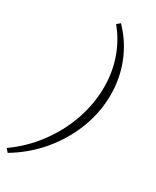

<svg xmlns="http://www.w3.org/2000/svg" viewBox="-322 -799 869 1067"><g transform="rotate(30 112.0 -265.5)"><path d="M116 -735Q189 -660 227.5 -564Q266 -468 266 -362Q266 -250 225.5 -144Q185 -38 110 52Q35 142 -69 204L-87 183Q7 116 74 25.5Q141 -65 177 -169Q213 -273 213 -381Q213 -476 182.5 -562.5Q152 -649 95 -717Z"/></g></svg>

Font: Piazzolla Light
Style: Italic
Weight: 300
Italic angle: -11.3°
Designer: Juan Pablo del Peral
Foundry: Huerta Tipografica
Version: Version 1.330